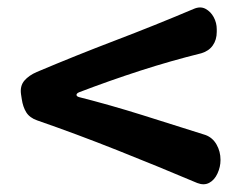

<svg xmlns="http://www.w3.org/2000/svg" viewBox="-20 -506 640 512"><path d="M528 -146Q547 -139 557.5 -120.5Q568 -102 568 -80V-79Q568 -61 560 -43.5Q552 -26 538 -18.5Q524 -11 506 -18Q402 -62 292.5 -105.5Q183 -149 79 -185Q59 -192 50 -206.5Q41 -221 38 -242L36 -255Q33 -277 45 -291Q57 -305 78 -314Q182 -358 287 -398Q392 -438 496 -482Q514 -490 528 -482.5Q542 -475 550 -460Q558 -445 558 -428V-421Q558 -400 547.5 -385Q537 -370 517 -364Q436 -344 354 -317.5Q272 -291 191 -260Q184 -257 184 -253Q184 -249 191 -247Q274 -226 360 -199Q446 -172 528 -146Z"/></svg>

Font: Winky Sans SemiBold
Style: Regular
Weight: 600
Designer: Simon Atzbach
Foundry: typofactur
Version: Version 1.205